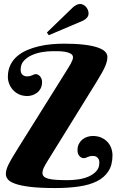

<svg xmlns="http://www.w3.org/2000/svg" viewBox="-20 -950 622 976"><path d="M324.2 -34.2Q350.6 -34.2 378.9 -38.3Q407.2 -42.5 430.7 -52.7Q454.1 -63 469.5 -79.8Q484.9 -96.7 484.9 -122.1Q484.9 -137.2 479.2 -144.5Q473.6 -151.9 466.8 -154.8Q459 -158.2 449.2 -157.2Q441.9 -157.2 436 -155.5Q430.2 -153.8 425 -151.6Q419.9 -149.4 415.3 -147.7Q410.6 -146 405.8 -146Q400.4 -146 395 -148.4Q389.6 -150.9 384.8 -155.8Q379.9 -160.6 377 -168.2Q374 -175.8 374 -186Q374 -205.6 381.3 -219.2Q388.7 -232.9 399.9 -241.7Q411.1 -250.5 424.8 -254.6Q438.5 -258.8 451.2 -258.8Q476.1 -258.8 494.9 -250.5Q513.7 -242.2 526.4 -228.5Q539.1 -214.8 545.4 -197Q551.8 -179.2 551.8 -160.2Q551.8 -111.8 531.2 -79.8Q510.7 -47.9 472.9 -28.8Q435.1 -9.8 381.3 -2Q327.6 5.9 261.2 5.9Q182.1 5.9 132.8 -0.2Q83.5 -6.3 56.2 -16.4Q28.8 -26.4 19.3 -39.1Q9.8 -51.8 9.8 -64.9Q9.8 -76.2 13.2 -88.4Q16.6 -100.6 24.2 -115.7Q31.7 -130.9 43.5 -150.6Q55.2 -170.4 71.8 -196.8L315.9 -586.9Q321.8 -596.7 328.1 -606.7Q334.5 -616.7 339.6 -626.2Q344.7 -635.7 347.9 -644Q351.1 -652.3 351.1 -658.2Q351.1 -670.9 338.9 -677.5Q326.7 -684.1 310.1 -686.8Q293.5 -689.5 276.4 -689.7Q259.3 -689.9 249 -689.9Q222.7 -689.9 193.8 -685.1Q165 -680.2 140.9 -669.2Q116.7 -658.2 100.8 -640.4Q85 -622.6 85 -596.2Q85 -581.5 90.6 -574.2Q96.2 -566.9 103 -564.5Q110.8 -561 121.1 -562Q127.9 -562 133.5 -563.7Q139.2 -565.4 144 -567.6Q148.9 -569.8 153.6 -571.5Q158.2 -573.2 163.1 -573.2Q166.5 -573.2 171.9 -570.8Q177.2 -568.4 182.1 -563.5Q187 -558.6 190.4 -551Q193.8 -543.5 193.8 -533.2Q193.8 -514.2 186.8 -500.7Q179.7 -487.3 168.7 -478.8Q157.7 -470.2 144.5 -466.1Q131.3 -461.9 119.1 -461.9Q94.7 -461.9 76.2 -470.7Q57.6 -479.5 45.2 -493.7Q32.7 -507.8 26.4 -524.9Q20 -542 20 -559.1Q20 -593.3 32.7 -619.4Q45.4 -645.5 67.1 -664.1Q88.9 -682.6 117.4 -695.1Q146 -707.5 177.7 -714.8Q209.5 -722.2 242.2 -725.1Q274.9 -728 305.2 -728Q363.3 -728 405 -723.1Q446.8 -718.3 473.6 -709.5Q500.5 -700.7 513.2 -688.5Q525.9 -676.3 525.9 -661.1Q525.9 -650.9 523.4 -639.6Q521 -628.4 514.9 -613.8Q508.8 -599.1 498.3 -580.3Q487.8 -561.5 472.2 -536.1L220.2 -128.9Q210.4 -113.3 203.1 -98.4Q195.8 -83.5 195.8 -70.8Q195.8 -60.1 202.9 -53Q210 -45.9 225.3 -41.7Q240.7 -37.6 265.1 -35.9Q289.6 -34.2 324.2 -34.2ZM218.3 -784.7 351.1 -913.1Q359.4 -920.4 368.7 -925Q377.9 -929.7 387.2 -929.7Q396 -929.7 403.8 -925.5Q411.6 -921.4 417.5 -914.6Q423.3 -907.7 426.8 -899.2Q430.2 -890.6 430.2 -881.8Q430.2 -869.1 421.6 -859.6Q413.1 -850.1 401.4 -844.7L228 -771Z"/></svg>

Font: Berkshire Swash
Style: Regular
Weight: 400
Designer: Astigmatic (AOETI)
Foundry: Astigmatic (AOETI)
Version: Version 1.001